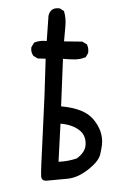

<svg xmlns="http://www.w3.org/2000/svg" viewBox="-54 -794 608 845"><g transform="rotate(5 250.0 -371.5)"><path d="M178 9Q162 9 158.5 -7.5Q155 -24 149 -197Q143 -370 133 -526L98 -524L78 -534Q66 -548 66 -566V-571L76 -592Q98 -604 127 -604H131L129 -715Q134 -752 170 -752H176L195 -742Q207 -713 207 -678V-609L287 -615L308 -605Q317 -591 317 -574V-567L308 -548Q285 -536 259.5 -534Q234 -532 209 -532L219 -323Q320 -323 364 -280Q413 -232 413 -172Q413 -159 409 -128Q405 -97 362 -56.5Q319 -16 274 -8Q229 0 186 8ZM229 -79Q273 -85 308 -101Q341 -130 341 -161Q341 -199 316 -220Q282 -247 223 -247Z"/></g></svg>

Font: Xiaolai SC
Style: Regular
Weight: 400
Designer: Nozomi Seto 瀬戸のぞみ
Version: Version 3.11;December 4, 2020;FontCreator 13.0.0.2613 64-bit